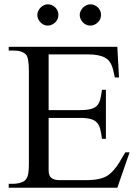

<svg xmlns="http://www.w3.org/2000/svg" viewBox="-20 -882 651 902"><path d="M531.2 0H21V-18.6H43.9Q48.3 -18.6 54.9 -19.3Q61.5 -20 69.1 -21.7Q76.7 -23.4 84 -26.4Q91.3 -29.3 96.2 -33.7Q101.1 -38.1 104.7 -43.5Q108.4 -48.8 110.8 -58.1Q113.3 -67.4 114.5 -81.5Q115.7 -95.7 115.7 -117.7V-547.4Q115.7 -579.6 112.3 -598.9Q108.9 -618.2 103 -624.5Q85.4 -644.5 43.9 -644.5H21V-662.1H531.2L539.1 -518.1H519.5Q516.1 -532.2 513.4 -545.7Q510.7 -559.1 506.1 -571.3Q501.5 -583.5 494.1 -593.5Q486.8 -603.5 473.9 -610.8Q460.9 -618.2 441.2 -622.3Q421.4 -626.5 392.1 -626.5H208.5V-364.7H354.5Q388.2 -364.7 407.5 -370.1Q426.8 -375.5 437 -387.2Q447.3 -398.9 451.4 -417Q455.6 -435.1 459 -460H477.5V-230H459Q455.6 -255.9 451.2 -274.4Q446.8 -293 436.5 -304.9Q426.3 -316.9 407.2 -322.5Q388.2 -328.1 354.5 -328.1H208.5V-80.1Q208.5 -66.9 213.1 -56.9Q217.8 -46.9 229.5 -41.3Q241.2 -35.6 264.6 -35.6H376.5Q403.3 -35.6 423.8 -37.8Q444.3 -40 460.7 -45.4Q477.1 -50.8 490 -60.3Q502.9 -69.8 515.4 -84.2Q527.8 -98.6 540.5 -118.9Q553.2 -139.2 568.8 -166.5H588.9ZM254.4 -812Q254.4 -801.8 250.5 -792.7Q246.6 -783.7 239.5 -776.9Q232.4 -770 223.4 -765.9Q214.4 -761.7 204.1 -761.7Q194.3 -761.7 185.5 -765.9Q176.8 -770 169.9 -777.1Q163.1 -784.2 159.2 -793.2Q155.3 -802.2 155.3 -812Q155.3 -821.3 159.4 -830.3Q163.6 -839.4 170.4 -846.2Q177.2 -853 186 -857.4Q194.8 -861.8 204.1 -861.8Q214.4 -861.8 223.4 -857.9Q232.4 -854 239.5 -847.2Q246.6 -840.3 250.5 -831.3Q254.4 -822.3 254.4 -812ZM454.6 -812Q454.6 -801.8 450.7 -792.7Q446.8 -783.7 439.7 -776.9Q432.6 -770 423.6 -765.9Q414.6 -761.7 404.3 -761.7Q394 -761.7 385 -765.9Q376 -770 369.1 -777.1Q362.3 -784.2 358.4 -793.2Q354.5 -802.2 354.5 -812Q354.5 -821.3 358.9 -830.3Q363.3 -839.4 370.1 -846.2Q377 -853 386 -857.4Q395 -861.8 404.3 -861.8Q414.6 -861.8 423.6 -857.9Q432.6 -854 439.7 -847.2Q446.8 -840.3 450.7 -831.3Q454.6 -822.3 454.6 -812Z"/></svg>

Font: Doulos SIL Phon
Style: Regular
Weight: 400
Designer: Walt Agee, Victor Gaultney, Peter Martin, Debbi Hosken, Becca Hirsbrunner
Foundry: SIL International
Version: Version 5.000